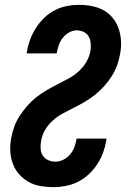

<svg xmlns="http://www.w3.org/2000/svg" viewBox="-20 -763 540 791"><path d="M200 8Q173 8 146.5 3.5Q120 -1 98 -13.5Q76 -26 59 -45Q42 -64 33 -88Q24 -112 22.5 -139Q21 -166 26 -193Q30 -217 38.5 -240.5Q47 -264 61 -285.5Q75 -307 92 -326.5Q109 -346 129 -362Q149 -378 171.5 -391Q194 -404 216.5 -415.5Q239 -427 261.5 -439Q284 -451 303.5 -468.5Q323 -486 336 -508.5Q349 -531 353 -555Q355 -571 353.5 -586Q352 -601 345 -613Q338 -625 324.5 -631.5Q311 -638 296 -638Q280 -638 265 -629.5Q250 -621 239 -607.5Q228 -594 222.5 -578Q217 -562 214 -546V-543H90L91 -550Q95 -575 104 -599.5Q113 -624 127.5 -647Q142 -670 161.5 -689Q181 -708 205 -720.5Q229 -733 254.5 -738Q280 -743 305 -743Q332 -743 358 -738Q384 -733 406 -721Q428 -709 444 -689.5Q460 -670 468.5 -646Q477 -622 478.5 -595.5Q480 -569 475 -542Q471 -518 462.5 -494.5Q454 -471 440.5 -449.5Q427 -428 409.5 -408.5Q392 -389 372 -373Q352 -357 330 -344Q308 -331 285 -319.5Q262 -308 239.5 -296Q217 -284 197.5 -266.5Q178 -249 165 -226.5Q152 -204 149 -180Q146 -164 147.5 -148.5Q149 -133 157 -121Q165 -109 179 -103Q193 -97 209 -97Q225 -97 241 -105Q257 -113 268.5 -126.5Q280 -140 286 -156Q292 -172 295 -189V-192H419L418 -185Q414 -160 405 -135Q396 -110 381 -87Q366 -64 345.5 -45Q325 -26 301 -14Q277 -2 251 3Q225 8 200 8Z"/></svg>

Font: Iosevka Term Curly XBd Obl
Style: Regular
Weight: 800
Italic angle: -9°
Designer: Belleve Invis
Foundry: Belleve Invis
Version: Version 32.3.0